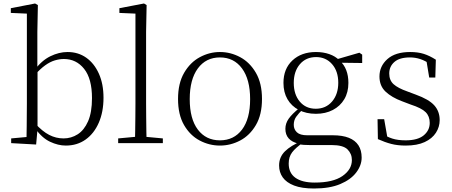

<svg xmlns="http://www.w3.org/2000/svg" viewBox="-20 -820 2590 1100"><path d="M44 0V-27L132 -35Q133 -63 133 -97Q133 -131 133.5 -165Q134 -199 134 -226V-742L42 -746V-773L181 -800L197 -791L194 -637V-426L195 -416V-82V-81L187 8ZM357 14Q313 14 266.5 -8Q220 -30 181 -85H170L181 -113Q223 -67 262 -47Q301 -27 344 -27Q388 -27 425 -50.5Q462 -74 484.5 -125Q507 -176 507 -258Q507 -369 462 -425.5Q417 -482 346 -482Q321 -482 294 -474Q267 -466 238.5 -445.5Q210 -425 177 -388L167 -417H177Q218 -473 268 -497.5Q318 -522 367 -522Q428 -522 474 -489.5Q520 -457 546.5 -398Q573 -339 573 -260Q573 -179 546 -117Q519 -55 470.5 -20.5Q422 14 357 14Z M657 0V-27L776 -38H795L913 -27V0ZM753 0Q754 -30 754.5 -69Q755 -108 755.5 -149.5Q756 -191 756 -226V-742L664 -746V-773L805 -800L820 -791L817 -637V-226Q817 -191 817.5 -149.5Q818 -108 818.5 -69Q819 -30 820 0Z M1240 14Q1179 14 1124 -15Q1069 -44 1034.5 -103.5Q1000 -163 1000 -253Q1000 -343 1035 -403Q1070 -463 1125 -492.5Q1180 -522 1240 -522Q1301 -522 1356 -492.5Q1411 -463 1446 -403Q1481 -343 1481 -253Q1481 -163 1446 -103.5Q1411 -44 1356 -15Q1301 14 1240 14ZM1240 -16Q1320 -16 1366.5 -77.5Q1413 -139 1413 -252Q1413 -365 1366.5 -428Q1320 -491 1240 -491Q1160 -491 1113.5 -428Q1067 -365 1067 -252Q1067 -139 1113.5 -77.5Q1160 -16 1240 -16Z M1779 260Q1709 260 1665 243Q1621 226 1600 196.5Q1579 167 1579 128Q1579 80 1612.5 47Q1646 14 1710 -13L1716 -3Q1673 27 1653.5 53Q1634 79 1634 117Q1634 171 1672.5 198.5Q1711 226 1783 226Q1888 226 1942 188.5Q1996 151 1996 97Q1996 61 1971 36Q1946 11 1879 11H1753Q1736 11 1720 10Q1704 9 1690 5V3Q1615 -15 1615 -82Q1615 -113 1634 -140Q1653 -167 1695 -201V-210L1719 -198Q1690 -170 1676.5 -150.5Q1663 -131 1663 -105Q1663 -79 1681 -62Q1699 -45 1740 -45H1887Q1942 -45 1978.5 -30.5Q2015 -16 2033.5 12.5Q2052 41 2052 83Q2052 127 2021 168Q1990 209 1929.5 234.5Q1869 260 1779 260ZM1790 -168Q1734 -168 1692 -190Q1650 -212 1627 -251.5Q1604 -291 1604 -345Q1604 -426 1655.5 -474Q1707 -522 1790 -522Q1832 -522 1866.5 -510Q1901 -498 1924 -475L1926 -473Q1976 -428 1976 -345Q1976 -291 1952.5 -251.5Q1929 -212 1887 -190Q1845 -168 1790 -168ZM1789 -197Q1847 -197 1882.5 -238.5Q1918 -280 1918 -346Q1918 -412 1882.5 -452.5Q1847 -493 1791 -493Q1733 -493 1698 -452Q1663 -411 1663 -345Q1663 -279 1697.5 -238Q1732 -197 1789 -197ZM1895 -461V-478H1901L2039 -518L2055 -507V-459Z M2304 14Q2258 14 2221.5 4.5Q2185 -5 2145 -23L2143 -137H2181L2202 -17L2170 -18V-54Q2197 -36 2228 -26Q2259 -16 2304 -16Q2373 -16 2407.5 -44.5Q2442 -73 2442 -116Q2442 -154 2418.5 -177.5Q2395 -201 2333 -221L2283 -240Q2224 -262 2189 -295Q2154 -328 2154 -382Q2154 -441 2199.5 -481.5Q2245 -522 2330 -522Q2374 -522 2407.5 -511.5Q2441 -501 2477 -478L2474 -376H2439L2421 -485L2448 -483V-450Q2417 -472 2388 -481.5Q2359 -491 2329 -491Q2269 -491 2239.5 -465Q2210 -439 2210 -399Q2210 -360 2235 -337.5Q2260 -315 2314 -296L2362 -278Q2437 -251 2468 -216.5Q2499 -182 2499 -132Q2499 -93 2477.5 -59.5Q2456 -26 2413 -6Q2370 14 2304 14Z"/></svg>

Font: Noto Serif TC ExtraLight ExtraLight
Style: Regular
Weight: 250
Version: Version 2.003-H1;hotconv 1.1.1;makeotfexe 2.6.0